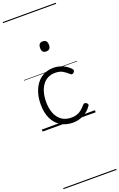

<svg xmlns="http://www.w3.org/2000/svg" viewBox="-290 -1140 1102 1771"><g transform="rotate(-20 260.5 -255.0)"><path d="M295 19Q227 19 176 -11.5Q125 -42 97 -100Q69 -158 69 -241Q69 -302 84.5 -352.5Q100 -403 129 -440.5Q158 -478 200 -498.5Q242 -519 295 -519Q341 -519 385.5 -499Q430 -479 459 -445Q465 -437 464 -429.5Q463 -422 454 -413Q445 -404 437.5 -404Q430 -404 423 -410Q394 -437 365 -453.5Q336 -470 292 -470Q254 -470 223 -455Q192 -440 170 -410.5Q148 -381 136 -339.5Q124 -298 124 -245Q124 -182 143 -133.5Q162 -85 200 -57.5Q238 -30 296 -30Q326 -30 350 -38Q374 -46 395.5 -63.5Q417 -81 439 -107Q446 -114 454 -113.5Q462 -113 471 -107Q479 -101 482 -93.5Q485 -86 479 -79Q456 -45 425 -23Q394 -1 360.5 9Q327 19 295 19ZM285 -683Q263 -683 252.5 -695Q242 -707 242 -732Q242 -757 252.5 -769.5Q263 -782 285 -782Q307 -782 318 -769.5Q329 -757 329 -732Q329 -707 318 -695Q307 -683 285 -683ZM0 555H521V565H0ZM0 -20H521V0H0ZM0 -505H521V-500H0ZM0 -1075H521V-1065H0Z"/></g></svg>

Font: Playwrite AR Guides
Style: Regular
Weight: 400
Designer: Veronika Burian, José Scaglione
Foundry: TypeTogether
Version: Version 1.003